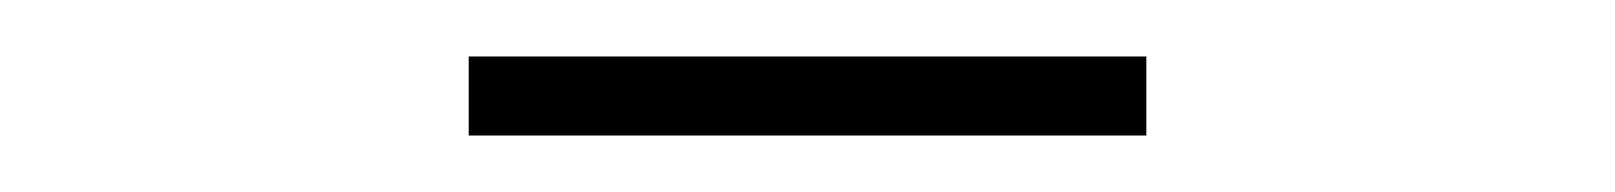

<svg xmlns="http://www.w3.org/2000/svg" viewBox="-20 -656 572 68"><path d="M146 -608H386V-636H146Z"/></svg>

Font: Source Sans Pro ExtraLight
Style: Regular
Weight: 200
Designer: Paul D. Hunt
Foundry: Adobe Systems Incorporated
Version: Version 3.006;hotconv 1.0.111;makeotfexe 2.5.65597